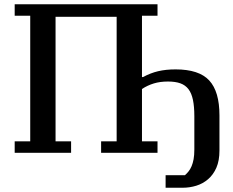

<svg xmlns="http://www.w3.org/2000/svg" viewBox="-20 -718 1096 902"><path d="M758 105H849Q858 97 866 87Q874 77 880 63Q886 49 889.5 30Q893 11 893 -16V-172Q893 -217 886.5 -248.5Q880 -280 865.5 -299Q851 -318 827.5 -326.5Q804 -335 769 -335Q732 -335 702.5 -326Q673 -317 647 -300V-54H720V0H455V-54H528V-639H241V-54H314V0H49V-54H122V-644H49V-698H720V-644H647V-356H652Q687 -375 723 -383.5Q759 -392 805 -392Q915 -392 963 -340Q1011 -288 1011 -176V-11Q1011 37 996.5 70Q982 103 957.5 124Q933 145 902 154.5Q871 164 838 164H758Z"/></svg>

Font: IBM Plex Serif Medm
Style: Regular
Weight: 500
Designer: Mike Abbink, Paul van der Laan, Pieter van Rosmalen
Foundry: Bold Monday
Version: Version 3.001